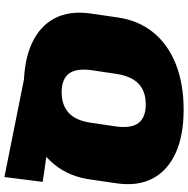

<svg xmlns="http://www.w3.org/2000/svg" viewBox="-11 -742 854 872"><g transform="rotate(90 416.0 -306.0)"><path d="M280 0 358 -138 806 -73 784 101ZM376 13Q258 13 178.5 -23Q99 -59 63.5 -126.5Q28 -194 41 -288L59 -412Q72 -506 126 -573.5Q180 -641 270 -677Q360 -713 478 -713Q595 -713 674.5 -677Q754 -641 790 -573.5Q826 -506 813 -412L795 -288Q782 -194 727.5 -126.5Q673 -59 583 -23Q493 13 376 13ZM399 -159Q459 -159 494 -192.5Q529 -226 538 -296L554 -404Q564 -474 539 -507.5Q514 -541 454 -541Q394 -541 359.5 -507.5Q325 -474 315 -404L299 -296Q289 -226 314 -192.5Q339 -159 399 -159Z"/></g></svg>

Font: Pathway Extreme 28pt Black
Style: Italic
Weight: 900
Italic angle: -8°
Designer: Eduardo Rodriguez Tunni
Foundry: Eduardo Rodriguez Tunni
Version: Version 1.001;gftools[0.9.26]